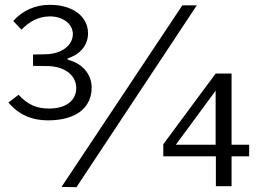

<svg xmlns="http://www.w3.org/2000/svg" viewBox="-20 -772 1095 796"><path d="M35 -685 69 -649C104 -685 142 -704 187 -704C242 -704 282 -672 282 -631C282 -583 234 -548 169 -547L117 -546V-499L180 -498C239 -497 296 -466 296 -407C296 -356 255 -322 183 -322C133 -322 96 -337 57 -379L15 -347C57 -297 112 -273 178 -273C300 -273 360 -329 360 -409C360 -467 318 -509 266 -523C257 -526 257 -529 266 -532C316 -549 345 -588 345 -634C345 -702 284 -752 187 -752C127 -752 74 -729 35 -685ZM796 -750H736L235 3L297 4ZM874 -467 657 -174V-124H875V0H940V-124H1013V-172H940V-467ZM709 -172 874 -396V-172Z"/></svg>

Font: 18Franklin
Style: Regular
Weight: 400
Designer: Pablo Impallari, Rodrigo Fuenzalida (Modified by Dan O. Williams)
Version: Version 0.025;PS 000.025;hotconv 1.0.88;makeotf.lib2.5.64775